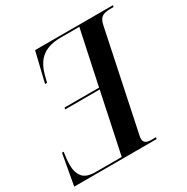

<svg xmlns="http://www.w3.org/2000/svg" viewBox="-165 -854 969 995"><g transform="rotate(-30 320.0 -357.0)"><path d="M-2 0 31 -184H41Q38 -167 36 -146Q34 -125 34 -106Q34 -64 55 -37Q76 -10 132 -10H288L364 -370H157L160 -380H366L435 -704H325Q255 -704 214.5 -674.5Q174 -645 156 -579L145 -536H133L176 -714H642L640 -704H618Q588 -704 571 -693.5Q554 -683 547 -649L424 -63Q421 -50 421 -42Q421 -10 463 -10H493L491 0Z"/></g></svg>

Font: Noto Serif Display Condensed SemiBold
Style: Italic
Weight: 600
Width: 3
Italic angle: -12°
Designer: Monotype Design Team
Foundry: Monotype Imaging Inc.
Version: Version 2.009